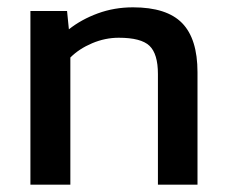

<svg xmlns="http://www.w3.org/2000/svg" viewBox="-20 -504 618 524"><path d="M63 -474H163L168 -424Q202 -451 247 -467.5Q292 -484 343 -484Q435 -484 477 -441Q519 -398 519 -307V0H411V-302Q411 -357 388 -379Q365 -401 304 -401Q267 -401 231.5 -386Q196 -371 172 -347V0H63Z"/></svg>

Font: Kanit
Style: Regular
Weight: 400
Designer: Katatrad Team
Foundry: Cadson Demak
Version: Version 1.001